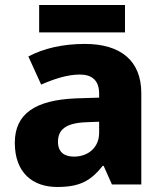

<svg xmlns="http://www.w3.org/2000/svg" viewBox="-20 -735 653 765"><path d="M478 -715H136V-606H478ZM318 -560C230 -560 153 -542 93 -510L144 -398C197 -421 249 -438 298 -438C346 -438 375 -415 375 -362V-346L281 -343C122 -336 39 -283 39 -166C39 -46 111 10 208 10C299 10 342 -15 389 -74H393L426 0H543V-364C543 -493 461 -560 318 -560ZM324 -248 375 -250V-206C375 -147 331 -111 275 -111C237 -111 211 -128 211 -170C211 -217 240 -245 324 -248Z"/></svg>

Font: Noto Sans Ethiopic ExtraBold
Style: Regular
Weight: 800
Designer: Monotype Design Team
Foundry: Monotype Imaging Inc.
Version: Version 2.102